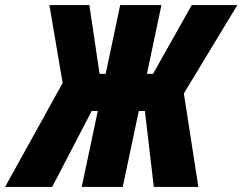

<svg xmlns="http://www.w3.org/2000/svg" viewBox="-84 -734 952 754"><path d="M-64 0H121L276 -298H300L237 0H398L461 -298H485L520 0H695L638 -367L848 -714H669L517 -444H493L550 -714H388L331 -444H307L267 -714H110L162 -408Z"/></svg>

Font: Noto Sans ExtraCondensed Black
Style: Italic
Weight: 900
Width: 2
Italic angle: -12°
Designer: Monotype Design Team
Foundry: Monotype Imaging Inc.
Version: Version 2.013